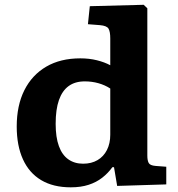

<svg xmlns="http://www.w3.org/2000/svg" viewBox="-20 -787 759 821"><path d="M282.5 14Q207.5 14 156 -16.8Q104.5 -47.5 78 -106Q51.5 -164.5 51.5 -246Q51.5 -336 84.2 -401.3Q117 -466.5 177.7 -502Q238.5 -537.5 323.5 -537.5Q361.5 -537.5 394.5 -529.3Q427.5 -521 451.5 -508V-623Q451.5 -651.5 444.2 -664.2Q437 -677 407 -679.5L356 -683.5L364 -760.5L594.5 -766.5L610 -751.5V-121.5Q610 -101 615.8 -90.3Q621.5 -79.5 645 -77.5L691 -74V1.5L481 8L467.5 -72H460.5Q442 -46.5 417 -27Q392 -7.5 359 3.2Q326 14 282.5 14ZM335.5 -87Q371 -87 397 -102.3Q423 -117.5 437.2 -145.5Q451.5 -173.5 451.5 -211V-408.5Q428.5 -423.5 400.8 -431.2Q373 -439 342.5 -439Q301 -439 273.5 -419Q246 -399 232 -359Q218 -319 218 -257.5Q218 -200 231.8 -162.3Q245.5 -124.5 272 -105.8Q298.5 -87 335.5 -87Z"/></svg>

Font: Literata Variable Black
Style: Regular
Weight: 900
Designer: Latin by Veronika Burian and Jose Scaglione. Greek by Irene Vlachou. Cyrillic by Vera Evstafieva.
Foundry: TypeTogether
Version: Version 3.021